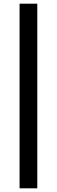

<svg xmlns="http://www.w3.org/2000/svg" viewBox="-20 -770 308 1040"><path d="M86 250V-750H182V250Z"/></svg>

Font: TT Toshiba Sans
Style: Bold
Weight: 700
Designer: Paul D. Hunt
Foundry: Toshiba Corporation
Version: Version 2.020;PS 2.000;hotconv 1.0.86;makeotf.lib2.5.63406